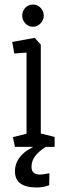

<svg xmlns="http://www.w3.org/2000/svg" viewBox="-20 -648 289 847"><path d="M46 0 37 -43 97 -58V-416L43 -412L34 -463L133 -481L160 -451V-59L221 -44V0ZM126 -530Q105 -530 91.5 -545Q78 -560 78 -579Q78 -599 91.5 -613.5Q105 -628 126 -628Q145 -628 159 -613.5Q173 -599 173 -579Q173 -560 159 -545Q145 -530 126 -530ZM142 179Q46 179 46 108Q46 70 71.5 40.5Q97 11 149 -10L183 -1Q149 21 134 42Q119 63 119 88Q119 122 155 122Q174 122 198 116L197 169Q172 179 142 179Z"/></svg>

Font: Kreon Light
Style: Regular
Weight: 300
Designer: Julia Petretta
Foundry: Julia Petretta and Eli Heuer
Version: Version 2.002